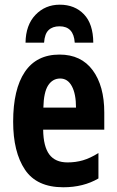

<svg xmlns="http://www.w3.org/2000/svg" viewBox="-20 -789 497 819"><path d="M233.9 -556.2Q326.2 -556.2 375.5 -489.3Q424.8 -422.4 424.8 -309.1V-235.8H164.1Q165 -164.1 190.4 -130.1Q215.8 -96.2 268.1 -96.2Q302.7 -96.2 333.7 -105.2Q364.7 -114.3 399.9 -136.2V-27.8Q335.9 9.8 250 9.8Q136.7 9.8 86.4 -65.4Q36.1 -140.6 36.1 -270Q36.1 -408.2 85.9 -482.2Q135.7 -556.2 233.9 -556.2ZM236.8 -454.1Q204.6 -454.1 185.5 -425Q166.5 -396 165 -330.1H304.2Q304.2 -388.2 286.6 -421.1Q269 -454.1 236.8 -454.1ZM234.9 -769Q298.8 -769 338.1 -728Q377.4 -687 377.9 -606.9H298.8Q294.4 -676.8 233.9 -676.8Q204.1 -676.8 187.3 -660.6Q170.4 -644.5 168 -606.9H88.9Q89.8 -682.1 131.3 -725.6Q172.9 -769 234.9 -769Z"/></svg>

Font: Open Sans Condensed
Style: Bold
Weight: 700
Width: 3
Designer: Monotype Design Team
Foundry: Monotype Imaging Inc.
Version: Version 3.003; ttfautohint (v1.8.4)